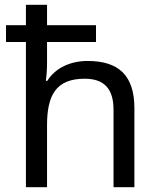

<svg xmlns="http://www.w3.org/2000/svg" viewBox="-20 -780 661 800"><path d="M88 0H176V-258C176 -383 213 -452 333 -452C415 -452 453 -409 453 -323V0H540V-329C540 -466 474 -526 345 -526C275 -526 211 -498 177 -443H171C174 -464 176 -491 176 -517V-605H380V-675H176V-760H88V-675H5V-605H88Z"/></svg>

Font: Noto Sans Math
Style: Regular
Weight: 400
Designer: Monotype Design Team, Delve Withrington, Jeff Kellem
Foundry: Monotype Imaging Inc., Delve Fonts LLC
Version: Version 3.000